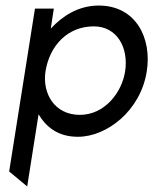

<svg xmlns="http://www.w3.org/2000/svg" viewBox="-20 -482 553 692"><path d="M13 136 78 190 119 -70C146 -25 188 11 261 11C365 11 487 -83 509 -225C528 -344 470 -462 336 -462C262 -462 205 -424 163 -379L174 -451H106ZM144 -225C159 -318 224 -387 318 -387C402 -387 444 -310 431 -225C419 -147 356 -68 268 -68C175 -68 132 -147 144 -225Z"/></svg>

Font: Charger Sport
Style: Obl
Weight: 400
Designer: Jasper
Foundry: Cannot Into Space Fonts
Version: Version 1.1